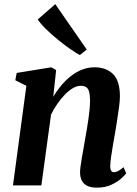

<svg xmlns="http://www.w3.org/2000/svg" viewBox="-20 -872 644 903"><path d="M230.5 -417Q247 -445 268 -470Q289 -495 313.5 -514.2Q338 -533.5 366 -544.5Q394 -555.5 425 -555.5Q479.5 -555.5 511.8 -523.5Q544 -491.5 544 -418.5Q544 -399.5 540 -369.2Q536 -339 530.8 -306.2Q525.5 -273.5 521 -245.5Q516.5 -220 511.5 -191.5Q506.5 -163 502.8 -136.8Q499 -110.5 498.5 -91.5Q498.5 -74 503.5 -68Q508.5 -62 515.5 -62Q524.5 -62 535 -67.2Q545.5 -72.5 561 -85.5L573.5 -57Q567.5 -48 549.5 -32Q531.5 -16 503 -2.8Q474.5 10.5 435.5 10.5Q405.5 10.5 388 0.8Q370.5 -9 363.5 -25.2Q356.5 -41.5 356.5 -61Q356.5 -73 359 -91Q361.5 -109 365.2 -130.8Q369 -152.5 373 -175.2Q377 -198 380.5 -219Q384.5 -240.5 388.5 -264.5Q392.5 -288.5 396 -312.8Q399.5 -337 401.5 -359.5Q403.5 -382 403.5 -401Q403 -427 398.8 -441.8Q394.5 -456.5 384.8 -462.5Q375 -468.5 359 -468.5Q342 -468.5 323 -457.5Q304 -446.5 285.2 -427.2Q266.5 -408 249.8 -383.8Q233 -359.5 220 -333L174.5 0H41L104 -468.5L52 -494.5L58.5 -529L221.5 -555.5L244 -542.5ZM355.5 -613Q337.5 -622.5 309.8 -641.8Q282 -661 251.8 -685.8Q221.5 -710.5 196 -735.5Q170.5 -760.5 157.5 -780.5L240 -852.5L388 -639Z"/></svg>

Font: Merriweather 48pt
Style: Bold Italic
Weight: 700
Italic angle: -7.8°
Version: Version 2.101